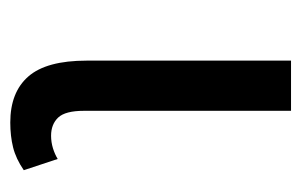

<svg xmlns="http://www.w3.org/2000/svg" viewBox="-125 -443 578 368"><g transform="rotate(90 164.0 -259.0)"><path d="M192.4 -527.8V-130.9Q192.4 -95.2 205.3 -81.5Q218.3 -67.9 240.2 -67.9Q252.4 -67.9 264.2 -71.5Q275.9 -75.2 284.7 -80.6L306.2 -15.6Q284.2 -0.5 262.5 4.9Q240.7 10.3 214.8 10.3Q156.7 10.3 126.5 -24.4Q96.2 -59.1 96.2 -136.2V-527.8Z"/></g></svg>

Font: GeogebraSans
Style: Regular
Weight: 400
Designer: Google
Version: Version 1.100140; 2013